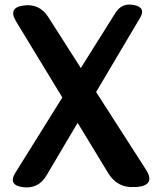

<svg xmlns="http://www.w3.org/2000/svg" viewBox="-20 -812 706 841"><path d="M81 8Q12 -1 49 -58L253 -385L50 -719Q14 -779 84 -788Q153 -797 191 -738L334 -514L484 -753Q512 -801 567 -790Q621 -779 593 -733L401 -409L618 -71Q664 -1 580 7H571Q496 13 455 -52L320 -274L184 -44Q149 16 81 8Z"/></svg>

Font: s+UCsàWOS
Style: Regular
Weight: 400
Designer: FontworksQlS√∏0¬ü¬ôs√†OS¬àe[W\~√Ñ: ZERO[P0e√∂QI¬ä0¬ÉFSW0¬ò¬ëQ√°0R¬ûO0Little White Dog0YHv}N_0^_qMagmeta0v
Version: Version 1.000; 20230222